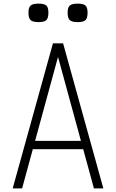

<svg xmlns="http://www.w3.org/2000/svg" viewBox="-20 -1039 640 1059"><path d="M50 0 272 -800H328L550 0H498L300 -725L102 0ZM140 -216 152 -262H448L460 -216ZM408 -917Q377 -917 365 -928Q353 -939 353 -969Q353 -998 365 -1008.5Q377 -1019 408 -1019Q440 -1019 451.5 -1008.5Q463 -998 463 -969Q463 -939 451.5 -928Q440 -917 408 -917ZM192 -917Q161 -917 149 -928Q137 -939 137 -969Q137 -998 149 -1008.5Q161 -1019 192 -1019Q224 -1019 235.5 -1008.5Q247 -998 247 -969Q247 -939 235.5 -928Q224 -917 192 -917Z"/></svg>

Font: Victor Mono Thin Thin
Style: Regular
Weight: 250
Monospace: yes
Version: Version 1.561;gftools[0.9.30]